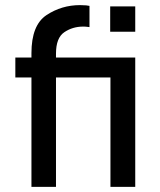

<svg xmlns="http://www.w3.org/2000/svg" viewBox="-20 -731 625 751"><path d="M199 -428V0H103V-428H40V-506H103V-523Q103 -633 162 -672Q221 -711 293 -711Q307 -711 317 -710Q327 -709 330 -708V-625Q328 -625 321.5 -626Q315 -627 305 -627Q264 -627 231.5 -605Q199 -583 199 -521V-506H509V0H412V-428ZM509 -706V-607H411V-706Z"/></svg>

Font: Museo Sans Medium
Style: Regular
Weight: 500
Designer: Jos Buivenga
Foundry: Jos Buivenga & Rosetta Type Foundry (extension, remastering)
Version: Version 3.600;PS 1.000;hotconv 1.0.88;makeotf.lib2.5.647800;